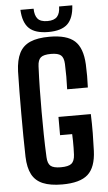

<svg xmlns="http://www.w3.org/2000/svg" viewBox="-63 -1010 596 1058"><g transform="rotate(-5 234.5 -481.0)"><path d="M238 8.5Q172 8.5 131 -8.8Q90 -26 70.5 -63.2Q51 -100.5 49 -161Q47.5 -216 47 -276.2Q46.5 -336.5 46.5 -398.5Q46.5 -460.5 47 -520.2Q47.5 -580 49 -633.5Q51.5 -696 71 -734.5Q90.5 -773 131.2 -790.8Q172 -808.5 238 -808.5Q334 -808.5 377 -769.5Q420 -730.5 424.5 -639.5Q426 -609 426 -575.8Q426 -542.5 424.5 -511.5H310Q311.5 -549 311.5 -581.8Q311.5 -614.5 310 -652Q308.5 -686.5 292.8 -700Q277 -713.5 238 -713.5Q197.5 -713.5 181.5 -700Q165.5 -686.5 164 -652Q161 -588 160 -525.2Q159 -462.5 159 -400.2Q159 -338 160 -275.5Q161 -213 164 -149Q165.5 -114 181.5 -100.2Q197.5 -86.5 238 -86.5Q280.5 -86.5 297.2 -100.2Q314 -114 316 -149Q317 -167 317.2 -186.5Q317.5 -206 317.2 -225.5Q317 -245 316 -263H249V-364H428Q430 -310 429.5 -258.5Q429 -207 427 -161Q423.5 -70 380 -30.8Q336.5 8.5 238 8.5ZM235 -835Q162.5 -835 128.8 -867Q95 -899 91.5 -970H164.5Q165 -932.5 181 -914Q197 -895.5 235 -895.5Q272 -895.5 288.5 -913.8Q305 -932 305.5 -970H378.5Q374.5 -899 340.8 -867Q307 -835 235 -835Z"/></g></svg>

Font: Big Shoulders Text Thin
Style: Bold
Weight: 700
Version: Version 2.002